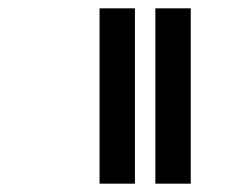

<svg xmlns="http://www.w3.org/2000/svg" viewBox="-20 -612 596 461"><path d="M219 -171V-592H304V-171ZM353 -171V-592H438V-171Z"/></svg>

Font: Ekushey Lal Sabuj Normal
Style: Bold
Weight: 700
Designer: Al Mamun Sumon
Foundry: Al Mamun Sumon
Version: Version 1.0